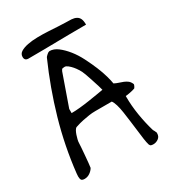

<svg xmlns="http://www.w3.org/2000/svg" viewBox="-166 -763 770 856"><g transform="rotate(-30 219.0 -335.0)"><path d="M351.6 -8.8Q347.7 -21.5 344.7 -42.5Q341.8 -63.5 338.9 -88.4Q335.9 -113.3 332.5 -139.2Q329.1 -165 325.7 -188.5Q322.3 -211.9 316.9 -230Q311.5 -248 304.7 -256.8H294.9Q288.1 -256.8 280.8 -256.8Q273.4 -256.8 266.6 -256.8H256.8Q236.3 -256.8 219.7 -256.8Q203.1 -256.8 187.5 -254.4Q171.9 -252 154.3 -248.5Q136.7 -245.1 113.3 -237.3Q107.4 -235.4 102.5 -226.6Q97.7 -217.8 94.2 -207.5Q90.8 -197.3 88.4 -187.5Q85.9 -177.7 85.9 -170.9Q85.9 -164.1 84.5 -146.5Q83 -128.9 81.5 -109.4Q80.1 -89.8 78.1 -71.8Q76.2 -53.7 75.2 -47.9Q68.4 -36.1 55.7 -27.3Q43 -18.6 28.3 -18.6Q15.6 -18.6 11.7 -24.4Q7.8 -30.3 7.8 -43Q7.8 -43.9 8.3 -49.8Q8.8 -55.7 8.8 -57.6Q23.4 -190.4 60.5 -319.3Q97.7 -448.2 152.3 -571.3Q152.3 -572.3 154.8 -575.2Q157.2 -578.1 160.6 -581.1Q164.1 -584 167 -586.4Q169.9 -588.9 170.9 -588.9Q172.9 -588.9 173.8 -589.8Q174.8 -589.8 174.8 -589.8L175.8 -590.8Q198.2 -590.8 219.2 -574.7Q240.2 -558.6 259.8 -534.2Q279.3 -509.8 294.9 -479Q310.5 -448.2 322.8 -418.9Q335 -389.6 342.3 -363.8Q349.6 -337.9 351.6 -323.2Q362.3 -317.4 373.5 -314Q384.8 -310.5 395.5 -306.2Q406.2 -301.8 414.6 -295.4Q422.9 -289.1 428.7 -275.4Q428.7 -274.4 428.2 -271.5Q427.7 -268.6 425.8 -265.6Q423.8 -262.7 422.4 -259.8Q420.9 -256.8 418.9 -256.8Q417 -255.9 409.7 -253.9Q402.3 -252 395 -250.5Q387.7 -249 380.4 -248Q373 -247.1 371.1 -247.1V-242.2Q371.1 -197.3 378.9 -148.9Q386.7 -100.6 399.4 -57.6Q399.4 -56.6 400.9 -53.7Q402.3 -50.8 404.3 -47.9Q406.2 -44.9 407.2 -41.5Q408.2 -38.1 409.2 -38.1V-33.2Q409.2 -16.6 397 -7.8Q384.8 1 371.1 1Q364.3 1 359.4 -0.5Q354.5 -2 351.6 -8.8ZM124 -301.8Q142.6 -301.8 167.5 -304.2Q192.4 -306.6 217.3 -310.5Q242.2 -314.5 263.7 -317.9Q285.2 -321.3 294.9 -323.2Q293.9 -329.1 288.6 -345.7Q283.2 -362.3 277.3 -380.9Q271.5 -399.4 265.6 -415.5Q259.8 -431.6 256.8 -437.5Q254.9 -441.4 248.5 -451.7Q242.2 -461.9 233.9 -471.7Q225.6 -481.4 216.3 -488.8Q207 -496.1 200.2 -496.1Q194.3 -496.1 189.5 -495.1Q184.6 -494.1 180.7 -484.4L124 -323.2ZM59.6 -627.9Q59.6 -643.6 73.7 -652.3Q87.9 -661.1 110.4 -665.5Q132.8 -669.9 160.6 -670.4Q188.5 -670.9 214.8 -669.4Q241.2 -668 264.6 -666.5Q288.1 -665 300.8 -665Q318.4 -665 332.5 -664.1Q346.7 -663.1 356.9 -657.7Q367.2 -652.3 372.1 -641.6Q377 -630.9 377 -611.3Q329.1 -611.3 293.9 -610.8Q258.8 -610.4 226.1 -609.9Q193.4 -609.4 158.7 -608.9Q124 -608.4 79.1 -608.4Q59.6 -608.4 59.6 -627.9Z"/></g></svg>

Font: Swanky and Moo Moo Cyrillic
Style: Regular
Weight: 400
Designer: Kimberly Geswein; Denis Ignatov
Foundry: Kimberly Geswein; Denis Ignatov
Version: Version 1.003 June 27, 2018